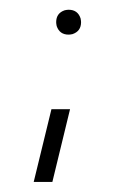

<svg xmlns="http://www.w3.org/2000/svg" viewBox="-20 -349 234 392"><path d="M48.8 22.5 85 -126H123L86.9 22.5ZM94.7 -303.7Q94.7 -322.3 112.3 -328.1Q117.2 -329.1 120.1 -329.1Q138.7 -329.1 144.5 -311.5Q145.5 -306.6 145.5 -303.7Q145.5 -285.2 127.9 -279.3Q123 -278.3 120.1 -278.3Q101.6 -278.3 95.7 -295.9Q94.7 -300.8 94.7 -303.7Z"/></svg>

Font: Post No Bills Colombo
Style: Light
Weight: 400
Designer: Kosala Senevirathne, Siva Puranthara, Lasantha Premarathna, Tharique Azeez
Foundry: Mooniak
Version: Version 1.220 ; ttfautohint (v1.5)